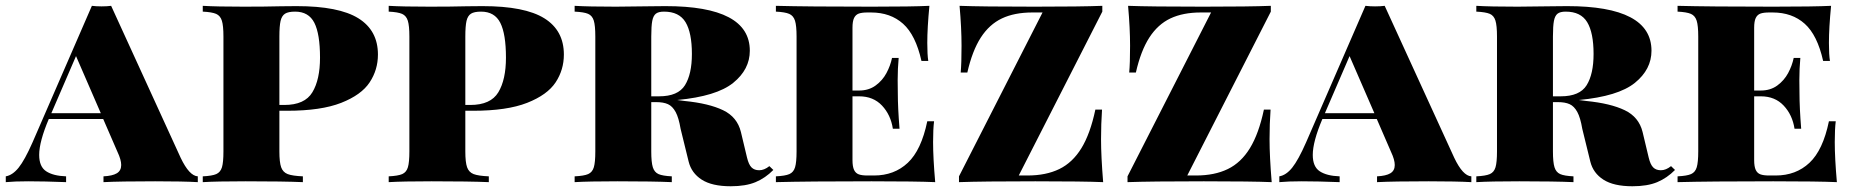

<svg xmlns="http://www.w3.org/2000/svg" viewBox="-37 -628 6395 662"><path d="M645 -20V0Q593.8 -2.9 498 -2.9Q377 -2.9 319.8 0V-20Q350.6 -21.5 365.7 -30.5Q380.9 -39.6 380.9 -59.1Q380.9 -77.1 368.2 -104L318.8 -217.8H131.3Q98.1 -139.6 98.1 -93.8Q98.1 -53.2 122.3 -37.4Q146.5 -21.5 190.9 -20V0Q116.2 -2.9 60.1 -2.9Q13.2 -2.9 -17.1 0V-20Q6.3 -23.9 27.3 -50Q48.3 -76.2 75.2 -137.2L279.8 -607.9Q294.9 -606 313 -606Q332 -606 346.2 -607.9L585.9 -84Q615.7 -21.5 645 -20ZM225.1 -434.6 140.1 -237.8H310.5Z M926.3 -106Q926.3 -68.4 932.4 -51.3Q938.5 -34.2 954.8 -27.8Q971.2 -21.5 1007.3 -20V0Q939.9 -2.9 810.1 -2.9Q710.4 -2.9 662.1 0V-20Q694.3 -21.5 708.7 -27.8Q723.1 -34.2 728.3 -51.3Q733.4 -68.4 733.4 -106V-502Q733.4 -539.6 728 -556.6Q722.7 -573.7 708.3 -580.1Q693.8 -586.4 662.1 -587.9V-607.9Q710.4 -605 804.2 -605Q878.4 -605 932.1 -606.4L985.4 -606.9Q1131.3 -606.9 1198.7 -564.9Q1266.1 -522.9 1266.1 -439.9Q1266.1 -387.2 1237.5 -344Q1209 -300.8 1139.4 -273.4Q1069.8 -246.1 953.1 -246.1H926.3ZM926.3 -502V-266.1H943.4Q1013.7 -266.1 1040 -309.8Q1066.4 -353.5 1066.4 -429.2Q1066.4 -510.7 1046.9 -549.3Q1027.3 -587.9 980.5 -587.9Q957 -587.9 945.8 -580.8Q934.6 -573.7 930.4 -555.9Q926.3 -538.1 926.3 -502Z M1567.4 -106Q1567.4 -68.4 1573.5 -51.3Q1579.6 -34.2 1595.9 -27.8Q1612.3 -21.5 1648.4 -20V0Q1581.1 -2.9 1451.2 -2.9Q1351.6 -2.9 1303.2 0V-20Q1335.4 -21.5 1349.9 -27.8Q1364.3 -34.2 1369.4 -51.3Q1374.5 -68.4 1374.5 -106V-502Q1374.5 -539.6 1369.1 -556.6Q1363.8 -573.7 1349.4 -580.1Q1335 -586.4 1303.2 -587.9V-607.9Q1351.6 -605 1445.3 -605Q1519.5 -605 1573.2 -606.4L1626.5 -606.9Q1772.5 -606.9 1839.8 -564.9Q1907.2 -522.9 1907.2 -439.9Q1907.2 -387.2 1878.7 -344Q1850.1 -300.8 1780.5 -273.4Q1710.9 -246.1 1594.2 -246.1H1567.4ZM1567.4 -502V-266.1H1584.5Q1654.8 -266.1 1681.2 -309.8Q1707.5 -353.5 1707.5 -429.2Q1707.5 -510.7 1688 -549.3Q1668.5 -587.9 1621.6 -587.9Q1598.1 -587.9 1586.9 -580.8Q1575.7 -573.7 1571.5 -555.9Q1567.4 -538.1 1567.4 -502Z M2482.4 14.2Q2418 14.2 2382.6 -8.5Q2347.2 -31.2 2337.4 -70.8L2309.6 -184.1Q2303.2 -222.2 2292.5 -241.9Q2281.7 -261.7 2266.1 -268.8Q2250.5 -275.9 2225.6 -275.9H2208.5V-106Q2208.5 -68.4 2213.9 -51.3Q2219.2 -34.2 2233.4 -27.8Q2247.6 -21.5 2279.3 -20V0Q2214.8 -2.9 2092.3 -2.9Q1992.7 -2.9 1944.3 0V-20Q1976.6 -21.5 1991 -27.8Q2005.4 -34.2 2010.5 -51.3Q2015.6 -68.4 2015.6 -106V-502Q2015.6 -540 2010.3 -557.1Q2004.9 -574.2 1990.7 -580.3Q1976.6 -586.4 1944.3 -587.9V-607.9Q1992.7 -605 2086.4 -605Q2106.9 -605 2208 -606.4L2257.3 -606.9Q2548.3 -606.9 2548.3 -453.1Q2548.3 -388.7 2491 -342.3Q2433.6 -295.9 2297.9 -283.2L2323.7 -279.8Q2407.2 -271.5 2456.1 -248Q2504.9 -224.6 2517.6 -172.9L2538.6 -85Q2544.4 -60.5 2554.2 -50.8Q2564 -41 2580.6 -41Q2598.1 -41 2615.7 -55.2L2629.4 -42Q2602.1 -14.2 2568.1 0Q2534.2 14.2 2482.4 14.2ZM2208.5 -502V-295.9H2235.4Q2300.8 -295.9 2324.7 -334.2Q2348.6 -372.6 2348.6 -441.9Q2348.6 -515.1 2326.7 -551.5Q2304.7 -587.9 2252.4 -587.9Q2233.4 -587.9 2224.4 -580.8Q2215.3 -573.7 2211.9 -555.9Q2208.5 -538.1 2208.5 -502Z M3187.5 0Q3122.6 -2.9 2968.3 -2.9Q2748.5 -2.9 2638.2 0V-20Q2670.4 -21.5 2684.8 -27.8Q2699.2 -34.2 2704.3 -51.3Q2709.5 -68.4 2709.5 -106V-502Q2709.5 -539.6 2704.1 -556.6Q2698.7 -573.7 2684.3 -580.1Q2669.9 -586.4 2638.2 -587.9V-607.9Q2748.5 -605 2968.3 -605Q3108.4 -605 3167.5 -607.9Q3160.2 -531.7 3160.2 -480Q3160.2 -439 3163.6 -418H3140.1Q3120.1 -507.3 3076.7 -546.1Q3033.2 -585 2966.3 -585H2953.6Q2934.6 -585 2923.8 -581.1Q2913.1 -577.1 2907.7 -565.9Q2902.3 -554.7 2902.3 -532.2V-315.9H2925.3Q2958.5 -315.9 2982.2 -333.3Q3005.9 -350.6 3019.5 -376.2Q3033.2 -401.9 3038.6 -428.2H3061.5Q3058.1 -391.1 3058.1 -351.6L3058.6 -306.2Q3058.6 -257.3 3064.5 -184.1H3041.5Q3034.2 -231.9 3004.2 -263.9Q2974.1 -295.9 2925.3 -295.9H2902.3V-76.2Q2902.3 -53.7 2907.7 -42.2Q2913.1 -30.8 2923.8 -26.9Q2934.6 -22.9 2953.6 -22.9H2976.6Q3046.4 -22.9 3093 -66.7Q3139.6 -110.4 3160.2 -210H3183.6Q3180.2 -183.1 3180.2 -138.2Q3180.2 -83 3187.5 0Z M3475.6 -22.9H3505.4Q3569.8 -22.9 3615.5 -45.2Q3661.1 -67.4 3691.7 -117.2Q3722.2 -167 3739.7 -250H3762.7Q3759.3 -201.2 3759.3 -147.9Q3759.3 -88.9 3766.6 0Q3698.7 -2.9 3532.7 -2.9Q3351.6 -2.9 3269.5 0V-20L3557.6 -585H3522.5Q3460.9 -585 3417.5 -564.5Q3374 -543.9 3344.7 -498.5Q3315.4 -453.1 3298.3 -377.9H3275.4Q3278.3 -409.7 3278.3 -470.2Q3278.3 -531.2 3271.5 -607.9Q3348.6 -605 3530.3 -605Q3690.4 -605 3763.7 -607.9V-587.9Z M4056.6 -22.9H4086.4Q4150.9 -22.9 4196.5 -45.2Q4242.2 -67.4 4272.7 -117.2Q4303.2 -167 4320.8 -250H4343.8Q4340.3 -201.2 4340.3 -147.9Q4340.3 -88.9 4347.7 0Q4279.8 -2.9 4113.8 -2.9Q3932.6 -2.9 3850.6 0V-20L4138.7 -585H4103.5Q4042 -585 3998.5 -564.5Q3955.1 -543.9 3925.8 -498.5Q3896.5 -453.1 3879.4 -377.9H3856.4Q3859.4 -409.7 3859.4 -470.2Q3859.4 -531.2 3852.5 -607.9Q3929.7 -605 4111.3 -605Q4271.5 -605 4344.7 -607.9V-587.9Z M5036.1 -20V0Q4984.9 -2.9 4889.2 -2.9Q4768.1 -2.9 4710.9 0V-20Q4741.7 -21.5 4756.8 -30.5Q4772 -39.6 4772 -59.1Q4772 -77.1 4759.3 -104L4710 -217.8H4522.5Q4489.3 -139.6 4489.3 -93.8Q4489.3 -53.2 4513.4 -37.4Q4537.6 -21.5 4582 -20V0Q4507.3 -2.9 4451.2 -2.9Q4404.3 -2.9 4374 0V-20Q4397.5 -23.9 4418.5 -50Q4439.5 -76.2 4466.3 -137.2L4670.9 -607.9Q4686 -606 4704.1 -606Q4723.1 -606 4737.3 -607.9L4977.1 -84Q5006.8 -21.5 5036.1 -20ZM4616.2 -434.6 4531.2 -237.8H4701.7Z M5591.3 14.2Q5526.9 14.2 5491.5 -8.5Q5456.1 -31.2 5446.3 -70.8L5418.5 -184.1Q5412.1 -222.2 5401.4 -241.9Q5390.6 -261.7 5375 -268.8Q5359.4 -275.9 5334.5 -275.9H5317.4V-106Q5317.4 -68.4 5322.8 -51.3Q5328.1 -34.2 5342.3 -27.8Q5356.4 -21.5 5388.2 -20V0Q5323.7 -2.9 5201.2 -2.9Q5101.6 -2.9 5053.2 0V-20Q5085.4 -21.5 5099.9 -27.8Q5114.3 -34.2 5119.4 -51.3Q5124.5 -68.4 5124.5 -106V-502Q5124.5 -540 5119.1 -557.1Q5113.8 -574.2 5099.6 -580.3Q5085.4 -586.4 5053.2 -587.9V-607.9Q5101.6 -605 5195.3 -605Q5215.8 -605 5316.9 -606.4L5366.2 -606.9Q5657.2 -606.9 5657.2 -453.1Q5657.2 -388.7 5599.9 -342.3Q5542.5 -295.9 5406.7 -283.2L5432.6 -279.8Q5516.1 -271.5 5564.9 -248Q5613.8 -224.6 5626.5 -172.9L5647.5 -85Q5653.3 -60.5 5663.1 -50.8Q5672.9 -41 5689.5 -41Q5707 -41 5724.6 -55.2L5738.3 -42Q5710.9 -14.2 5677 0Q5643.1 14.2 5591.3 14.2ZM5317.4 -502V-295.9H5344.2Q5409.7 -295.9 5433.6 -334.2Q5457.5 -372.6 5457.5 -441.9Q5457.5 -515.1 5435.5 -551.5Q5413.6 -587.9 5361.3 -587.9Q5342.3 -587.9 5333.3 -580.8Q5324.2 -573.7 5320.8 -555.9Q5317.4 -538.1 5317.4 -502Z M6296.4 0Q6231.4 -2.9 6077.1 -2.9Q5857.4 -2.9 5747.1 0V-20Q5779.3 -21.5 5793.7 -27.8Q5808.1 -34.2 5813.2 -51.3Q5818.4 -68.4 5818.4 -106V-502Q5818.4 -539.6 5813 -556.6Q5807.6 -573.7 5793.2 -580.1Q5778.8 -586.4 5747.1 -587.9V-607.9Q5857.4 -605 6077.1 -605Q6217.3 -605 6276.4 -607.9Q6269 -531.7 6269 -480Q6269 -439 6272.5 -418H6249Q6229 -507.3 6185.5 -546.1Q6142.1 -585 6075.2 -585H6062.5Q6043.5 -585 6032.7 -581.1Q6022 -577.1 6016.6 -565.9Q6011.2 -554.7 6011.2 -532.2V-315.9H6034.2Q6067.4 -315.9 6091.1 -333.3Q6114.7 -350.6 6128.4 -376.2Q6142.1 -401.9 6147.5 -428.2H6170.4Q6167 -391.1 6167 -351.6L6167.5 -306.2Q6167.5 -257.3 6173.3 -184.1H6150.4Q6143.1 -231.9 6113 -263.9Q6083 -295.9 6034.2 -295.9H6011.2V-76.2Q6011.2 -53.7 6016.6 -42.2Q6022 -30.8 6032.7 -26.9Q6043.5 -22.9 6062.5 -22.9H6085.4Q6155.3 -22.9 6201.9 -66.7Q6248.5 -110.4 6269 -210H6292.5Q6289.1 -183.1 6289.1 -138.2Q6289.1 -83 6296.4 0Z"/></svg>

Font: TypoPRO Playfair Display SC
Style: Regular
Weight: 900
Designer: Claus Eggers Sørensen
Foundry: Claus Eggers Sørensen
Version: Version 1.004;PS 001.004;hotconv 1.0.70;makeotf.lib2.5.58329